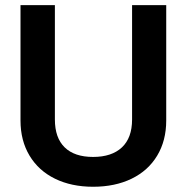

<svg xmlns="http://www.w3.org/2000/svg" viewBox="-20 -710 716 736"><path d="M58.6 -248V-690.4H190.4V-252Q190.4 -181.6 228 -145Q265.6 -108.4 336.9 -108.4Q408.2 -108.4 447.3 -145Q486.3 -181.6 486.3 -252V-690.4H617.2V-248Q617.2 -170.9 582.5 -113.3Q547.9 -55.7 484.4 -24.9Q420.9 5.9 336.9 5.9Q253.9 5.9 190.9 -24.9Q127.9 -55.7 93.3 -113.3Q58.6 -170.9 58.6 -248Z"/></svg>

Font: Altinn-DIN Exp
Style: DINExp-Bold
Weight: 700
Width: 7
Designer: Charles Nix
Foundry: Altinn
Version: Version 2.00